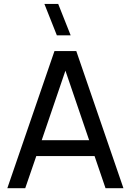

<svg xmlns="http://www.w3.org/2000/svg" viewBox="-20 -988 686 1008"><path d="M351 -802.5 285.5 -967.5H213L278.5 -802.5ZM18.5 0H112.5L170.5 -168.5H476.5L534 0H628L380.5 -720H266ZM199 -252 323.5 -617 448 -252Z"/></svg>

Font: Vela Sans Med
Style: Regular
Weight: 500
Designer: Principal design: Mikhail Sharanda - project Manrope.
Design modification: Ravid Balaliev
Foundry: Mikhail Sharanda
Version: Version 1.001